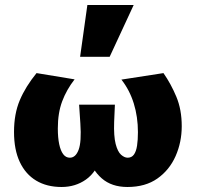

<svg xmlns="http://www.w3.org/2000/svg" viewBox="-20 -731 785 767"><path d="M226 16Q167 16 124.5 -9.5Q82 -35 59 -84Q36 -133 36 -204Q36 -276 59 -330.5Q82 -385 126 -439L278 -414Q246 -373 228.5 -326.5Q211 -280 211 -218Q211 -181 216.5 -155Q222 -129 232.5 -115Q243 -101 259 -101Q282 -101 294 -132.5Q306 -164 301 -238L296 -313H439L436 -244Q434 -187 442 -156Q450 -125 463.5 -113Q477 -101 490 -101Q506 -101 515 -113.5Q524 -126 527.5 -149Q531 -172 531 -203Q531 -264 514.5 -317.5Q498 -371 465 -413L633 -439Q663 -396 684.5 -344.5Q706 -293 706 -227Q706 -163 681.5 -107.5Q657 -52 609 -18Q561 16 489 16Q426 16 386.5 -18.5Q347 -53 334 -106H386Q365 -43 323 -13.5Q281 16 226 16ZM300 -504 329 -711H514L418 -504Z"/></svg>

Font: Ysabeau Infant Black
Style: Regular
Weight: 900
Designer: Christian Thalmann (Catharsis Fonts)
Version: Version 2.001;gftools[0.9.30]; featfreeze: ss01,ss02,lnum